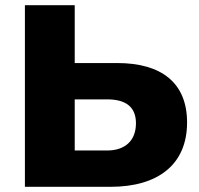

<svg xmlns="http://www.w3.org/2000/svg" viewBox="-20 -720 766 740"><path d="M268 -337H393C461 -337 504 -311 504 -245C504 -177 461 -140 393 -140H268ZM268 -700H76V0H406C588 0 701 -85 701 -248C701 -401 602 -477 432 -477H268Z"/></svg>

Font: Montserrat-Alt1 ExtBd
Style: Regular
Weight: 800
Designer: Differentunic
Foundry: Differentunic
Version: Version 7.222